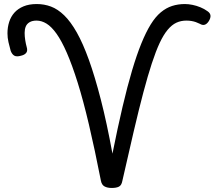

<svg xmlns="http://www.w3.org/2000/svg" viewBox="-20 -914 1063 951"><path d="M533 17Q512 17 498 9.5Q484 2 480 -18Q449 -176 420.5 -297Q392 -418 364.5 -505.5Q337 -593 311 -652.5Q285 -712 260 -747Q235 -782 210.5 -797Q186 -812 161 -812Q140 -812 126.5 -804Q113 -796 107.5 -782.5Q102 -769 102 -751Q102 -734 105 -715Q108 -696 112 -682Q118 -663 110 -652.5Q102 -642 84 -638Q63 -632 51.5 -638Q40 -644 33 -662Q27 -683 22 -705Q17 -727 17 -749Q17 -779 25.5 -805.5Q34 -832 51.5 -851.5Q69 -871 96.5 -882.5Q124 -894 162 -894Q199 -894 232.5 -881.5Q266 -869 298 -838Q330 -807 360.5 -753Q391 -699 420.5 -617Q450 -535 479.5 -420.5Q509 -306 537 -153Q563 -283 587 -385Q611 -487 634 -564.5Q657 -642 680 -698.5Q703 -755 726.5 -793Q750 -831 776.5 -853Q803 -875 832.5 -884.5Q862 -894 896 -894Q913 -894 933 -890Q953 -886 972.5 -878Q992 -870 1007 -859Q1021 -850 1022.5 -837.5Q1024 -825 1014 -809Q1005 -795 994 -791.5Q983 -788 970 -796Q960 -801 950 -804.5Q940 -808 928.5 -810Q917 -812 903 -812Q876 -812 853.5 -801.5Q831 -791 810.5 -766.5Q790 -742 771 -701.5Q752 -661 732 -600Q712 -539 690 -456Q668 -373 642.5 -264Q617 -155 586 -18Q582 4 569 10.5Q556 17 533 17Z"/></svg>

Font: Playwrite HR Lijeva
Style: Regular
Weight: 400
Designer: Veronika Burian, José Scaglione
Foundry: TypeTogether
Version: Version 1.002